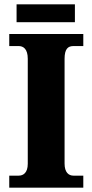

<svg xmlns="http://www.w3.org/2000/svg" viewBox="-20 -872 429 892"><path d="M57 -769H328V-852H57ZM23 0H367V-56H321C299 -56 280 -71 280 -112V-599C280 -645 296 -658 321 -658H367V-714H23V-658H67C88 -658 109 -645 109 -599V-111C109 -69 88 -56 67 -56H23Z"/></svg>

Font: Noto Serif Tamil SemiCondensed ExtraBold
Style: Italic
Weight: 800
Width: 4
Italic angle: -12°
Designer: Indian Type Foundry, Tom Grace, and the Monotype Design Team
Foundry: Monotype Imaging Inc.
Version: Version 2.003